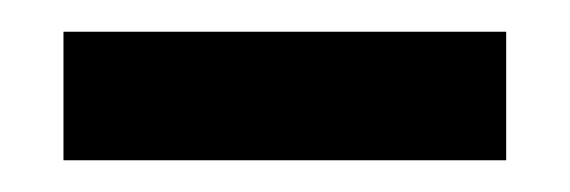

<svg xmlns="http://www.w3.org/2000/svg" viewBox="-20 -726 359 121"><path d="M20 -625V-706H299V-625Z"/></svg>

Font: Bricolage Grotesque 12pt Medium
Style: Regular
Weight: 500
Designer: Mathieu Triay
Foundry: Atelier Triay
Version: Version 1.001; ttfautohint (v1.8.4.7-5d5b);gftools[0.9.33.de